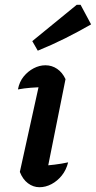

<svg xmlns="http://www.w3.org/2000/svg" viewBox="-20 -775 401 803"><path d="M171 -30 148 -81Q180 -83 208.5 -86.5Q237 -90 265 -96Q257 -64 238.5 -41Q220 -18 195.5 -5Q171 8 145 8Q119 8 97 -8.5Q75 -25 63 -56L153 -464L169 -411Q135 -410 108.5 -408Q82 -406 55 -401Q61 -433 79 -455Q97 -477 121 -489.5Q145 -502 170 -502Q197 -502 219 -487Q241 -472 254 -444ZM138 -563 115 -603 301 -755H317L361 -673Q307 -642 252 -614.5Q197 -587 138 -563Z"/></svg>

Font: Piazzolla Thin
Style: Bold Italic
Weight: 700
Italic angle: -11.3°
Version: Version 2.005